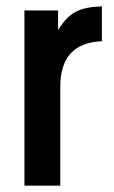

<svg xmlns="http://www.w3.org/2000/svg" viewBox="-20 -585 360 605"><path d="M57 -552H163V-490Q176 -511 189 -525Q202 -539 218 -547.5Q234 -556 254 -560Q274 -564 301 -565V-455Q170 -450 170 -312V0H57Z"/></svg>

Font: Involve SemiBold
Style: Regular
Weight: 600
Designer: Stefan Peev
Foundry: Context Ltd.
Version: Version 1.001